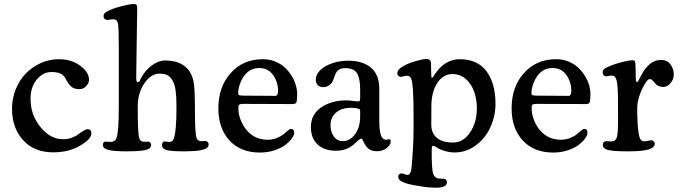

<svg xmlns="http://www.w3.org/2000/svg" viewBox="-20 -730 3315 936"><path d="M266.6 -441.4Q328.1 -441.4 371.1 -409.7Q414.1 -377.9 414.1 -340.3Q414.1 -325.7 400.6 -310.5Q387.2 -295.4 367.7 -295.4Q342.8 -295.4 328.9 -306.4Q314.9 -317.4 301.8 -342.8Q298.3 -350.1 295.2 -354.5Q292 -358.9 284.4 -365.5Q276.9 -372.1 263.2 -375.5Q249.5 -378.9 230.5 -378.9Q190.4 -378.9 159.7 -342.8Q128.9 -306.6 128.9 -247.6Q128.9 -169.9 177.2 -110.6Q225.6 -51.3 287.6 -51.3Q310.1 -51.3 330.3 -58.8Q350.6 -66.4 362.5 -75.7Q374.5 -85 386.7 -92.5Q398.9 -100.1 407.2 -100.1Q425.3 -100.1 425.3 -79.6Q425.3 -51.8 369.9 -19.5Q314.5 12.7 239.3 12.7Q147 12.7 92.8 -46.6Q38.6 -106 38.6 -200.2Q38.6 -250.5 57.1 -295.7Q75.7 -340.8 106.7 -372.6Q137.7 -404.3 179.4 -422.9Q221.2 -441.4 266.6 -441.4Z M559.1 -208V-498.5Q559.1 -589.4 555.7 -611.8Q552.2 -634.3 536.6 -635.7Q527.8 -636.7 516.8 -634.5Q505.9 -632.3 501 -632.8Q493.7 -633.8 489.3 -638.7Q484.9 -643.6 484.9 -651.4Q484.9 -661.1 491.5 -667Q498 -672.9 517.6 -681.6Q540 -691.9 577.6 -701.2Q615.2 -710.4 633.8 -710.4Q642.6 -710.4 645.8 -706.1Q648.9 -701.7 648.9 -690.4Q648.9 -681.2 646.5 -529.1Q644 -377 644 -349.1Q644 -329.6 651.9 -329.6Q654.3 -329.6 656 -330.6Q657.7 -331.5 659.4 -333.7Q661.1 -335.9 662.1 -337.9Q663.1 -339.8 665 -344.2Q667 -348.6 668.5 -351.1Q687.5 -387.2 720.2 -411.1Q752.9 -435.1 785.6 -435.1Q864.7 -435.1 900.9 -386.2Q920.4 -359.4 925.3 -321.3Q930.2 -283.2 930.2 -209Q930.2 -82 937.5 -59.6Q942.4 -43.5 957.5 -42Q963.4 -41.5 971.2 -42.2Q979 -43 983.4 -42.5Q988.8 -41.5 992.9 -37.4Q997.1 -33.2 997.1 -26.9Q997.1 -16.1 989.7 -9.3Q982.4 -2.4 955.6 2.7Q928.7 7.8 880.4 7.8Q814 7.8 792 1.5Q770 -4.9 770 -22.5Q770 -39.1 782.2 -40.5Q786.1 -40.5 794.7 -39.1Q803.2 -37.6 807.6 -38.1Q812.5 -38.6 815.4 -39.8Q818.4 -41 821.8 -44.7Q825.2 -48.3 827.1 -54.7Q840.3 -89.4 840.3 -205.1Q840.3 -232.4 839.4 -251.5Q838.4 -270.5 835.7 -291Q833 -311.5 827.4 -324.7Q821.8 -337.9 813 -349.4Q804.2 -360.8 790.5 -366Q776.9 -371.1 758.3 -371.1Q715.8 -371.1 683.6 -323.5Q651.4 -275.9 651.4 -210.9Q651.4 -83 658.2 -58.6Q663.1 -40.5 678.2 -39.6Q684.6 -38.6 691.9 -39.3Q699.2 -40 703.1 -39.6Q708.5 -38.6 712.6 -34.4Q716.8 -30.3 716.8 -24.9Q716.8 -12.7 708 -6.1Q699.2 0.5 673.1 4.2Q647 7.8 597.7 7.8Q532.7 7.8 507.1 0.5Q481.4 -6.8 481.4 -23.4Q481.4 -38.1 493.7 -39.6Q498 -40 508.8 -38.8Q519.5 -37.6 523.9 -38.1Q542 -41 547.4 -56.2Q559.1 -83.5 559.1 -208Z M1261.7 -441.4Q1293.5 -441.4 1321.3 -430.2Q1349.1 -418.9 1368.4 -400.9Q1387.7 -382.8 1401.6 -360.4Q1415.5 -337.9 1422.1 -314.9Q1428.7 -292 1428.7 -271Q1428.7 -252.4 1426.3 -235.4Q1425.3 -222.7 1405.8 -222.7L1166 -223.6Q1152.3 -223.6 1147.2 -220.5Q1142.1 -217.3 1142.1 -209Q1142.1 -185.5 1145 -172.4Q1158.2 -116.7 1194.6 -82.8Q1231 -48.8 1284.7 -48.8Q1308.1 -48.8 1329.1 -57.1Q1350.1 -65.4 1361.6 -75.2Q1373 -85 1383.3 -93.3Q1393.6 -101.6 1398.9 -101.6Q1414.1 -101.6 1414.1 -82Q1414.1 -70.8 1402.6 -54.9Q1391.1 -39.1 1370.8 -23.4Q1350.6 -7.8 1317.6 2.9Q1284.7 13.7 1247.1 13.7Q1152.8 13.7 1098.6 -45.4Q1044.4 -104.5 1044.4 -201.7Q1044.4 -306.6 1104.7 -374Q1165 -441.4 1261.7 -441.4ZM1322.3 -262.7Q1335.4 -262.7 1335.4 -287.6Q1335.4 -330.1 1311.3 -364.3Q1287.1 -398.4 1243.7 -398.4Q1176.8 -398.4 1148.4 -317.4Q1141.1 -295.4 1141.1 -275.4Q1141.1 -267.6 1147.9 -265.6Q1154.8 -263.7 1172.9 -263.7Z M1519.5 -341.8Q1519.5 -359.9 1530.3 -374.5Q1547.9 -401.4 1588.6 -417.7Q1629.4 -434.1 1677.7 -434.1Q1710.9 -434.1 1737.5 -426.5Q1764.2 -418.9 1785.2 -403.1Q1806.2 -387.2 1817.6 -360.4Q1829.1 -333.5 1829.1 -296.9V-136.7Q1829.1 -49.8 1860.8 -48.8Q1864.7 -48.3 1869.4 -49.8Q1874 -51.3 1875.5 -51.3Q1884.8 -51.3 1884.8 -41.5Q1884.8 -22.9 1864.7 -7.8Q1844.7 7.3 1817.4 7.3Q1793 7.3 1778.6 -3.4Q1764.2 -14.2 1753.4 -36.1Q1749 -46.9 1746.6 -50.5Q1744.1 -54.2 1741.2 -54.2Q1733.9 -54.2 1714.4 -34.7Q1675.3 4.9 1618.7 4.9Q1560.1 4.9 1527.8 -26.1Q1495.6 -57.1 1495.6 -110.8Q1495.6 -171.9 1545.4 -206.3Q1595.2 -240.7 1669.4 -240.7Q1680.7 -240.7 1701.4 -238Q1722.2 -235.4 1725.6 -235.4Q1731.9 -235.4 1733.9 -239.5Q1735.8 -243.7 1735.8 -257.3V-292.5Q1735.8 -347.7 1720.5 -372.8Q1705.1 -397.9 1662.1 -397.9Q1631.8 -397.9 1619.1 -376.5Q1615.7 -371.1 1610.1 -355Q1604.5 -338.9 1600.1 -331.1Q1583.5 -305.2 1556.2 -305.2Q1539.6 -305.2 1529.5 -314.9Q1519.5 -324.7 1519.5 -341.8ZM1735.8 -164.6V-185.1Q1735.8 -194.3 1734.1 -196.8Q1732.4 -199.2 1722.7 -201.2Q1708 -204.6 1692.9 -204.6Q1645 -204.6 1618.2 -181.2Q1591.3 -157.7 1591.3 -119.6Q1591.3 -86.4 1607.7 -64.2Q1624 -42 1651.9 -42Q1685.1 -42 1710.4 -75Q1735.8 -107.9 1735.8 -164.6Z M1996.1 -101.1V-167.5Q1996.1 -250.5 1993.2 -291.7Q1990.2 -333 1984.6 -346.2Q1979 -359.4 1967.3 -360.4Q1958 -361.3 1948.2 -358.2Q1938.5 -355 1933.6 -355.5Q1926.3 -356 1921.6 -360.4Q1917 -364.7 1917 -372.1Q1917 -382.3 1923.3 -390.1Q1929.7 -397.9 1945.8 -407.2Q1967.8 -420.9 2004.6 -431.6Q2041.5 -442.4 2059.1 -442.4Q2081.1 -442.4 2081.1 -420.9Q2081.1 -415 2081.5 -401.4Q2082 -387.7 2082 -377.9Q2082 -362.8 2082.8 -356.2Q2083.5 -349.6 2085.9 -350.1Q2089.4 -350.6 2103 -372.6Q2124.5 -404.8 2155 -423.1Q2185.5 -441.4 2220.2 -441.4Q2308.1 -441.4 2351.8 -382.3Q2395.5 -323.2 2395.5 -224.1Q2395.5 -163.1 2370.1 -108.6Q2344.7 -54.2 2298.3 -20.5Q2252 13.2 2196.3 13.2Q2174.3 13.2 2150.4 6.6Q2126.5 0 2109.9 -10.7Q2095.7 -19.5 2090.3 -19.5Q2084.5 -19.5 2084.5 7.3Q2084.5 96.2 2091.3 116.2Q2099.1 139.2 2121.6 140.6Q2125.5 141.1 2131.8 141.1Q2138.2 141.1 2142.1 141.1Q2158.7 142.6 2158.7 159.2Q2158.7 185.1 2104.5 185.1Q2064.9 185.1 2016.6 175.8Q1965.8 168 1943.6 157.7Q1921.4 147.5 1921.4 132.3Q1921.4 116.2 1937.5 115.2Q1943.8 115.2 1952.4 119.1Q1960.9 123 1966.8 122.6Q1982.4 121.6 1985.8 91.3Q1996.1 -16.6 1996.1 -101.1ZM2188.5 -35.2Q2238.3 -35.2 2271.5 -84.2Q2304.7 -133.3 2304.7 -201.7Q2304.7 -246.1 2291.3 -283.7Q2277.8 -321.3 2250.2 -345.2Q2222.7 -369.1 2185.5 -369.1Q2140.1 -369.1 2111.6 -325.2Q2083 -281.2 2083 -211.4L2082.5 -122.6Q2082.5 -82 2108.9 -58.6Q2135.3 -35.2 2188.5 -35.2Z M2691.4 -441.4Q2723.1 -441.4 2751 -430.2Q2778.8 -418.9 2798.1 -400.9Q2817.4 -382.8 2831.3 -360.4Q2845.2 -337.9 2851.8 -314.9Q2858.4 -292 2858.4 -271Q2858.4 -252.4 2856 -235.4Q2855 -222.7 2835.4 -222.7L2595.7 -223.6Q2582 -223.6 2576.9 -220.5Q2571.8 -217.3 2571.8 -209Q2571.8 -185.5 2574.7 -172.4Q2587.9 -116.7 2624.3 -82.8Q2660.6 -48.8 2714.4 -48.8Q2737.8 -48.8 2758.8 -57.1Q2779.8 -65.4 2791.3 -75.2Q2802.7 -85 2813 -93.3Q2823.2 -101.6 2828.6 -101.6Q2843.8 -101.6 2843.8 -82Q2843.8 -70.8 2832.3 -54.9Q2820.8 -39.1 2800.5 -23.4Q2780.3 -7.8 2747.3 2.9Q2714.4 13.7 2676.8 13.7Q2582.5 13.7 2528.3 -45.4Q2474.1 -104.5 2474.1 -201.7Q2474.1 -306.6 2534.4 -374Q2594.7 -441.4 2691.4 -441.4ZM2752 -262.7Q2765.1 -262.7 2765.1 -287.6Q2765.1 -330.1 2741 -364.3Q2716.8 -398.4 2673.3 -398.4Q2606.4 -398.4 2578.1 -317.4Q2570.8 -295.4 2570.8 -275.4Q2570.8 -267.6 2577.6 -265.6Q2584.5 -263.7 2602.5 -263.7Z M2992.7 -201.7V-236.3Q2992.7 -305.7 2987.1 -333Q2981.4 -360.4 2965.8 -361.3Q2956.5 -362.3 2947.5 -359.9Q2938.5 -357.4 2934.6 -357.9Q2918 -359.9 2918 -377Q2918 -387.7 2924.8 -393.3Q2931.6 -398.9 2951.2 -407.2Q2979 -419.4 3014.9 -428Q3050.8 -436.5 3064.5 -436.5Q3070.3 -436.5 3073 -433.8Q3075.7 -431.2 3076.4 -427.5Q3077.1 -423.8 3077.6 -415.5Q3079.1 -394 3079.1 -358.9Q3079.1 -329.1 3085.9 -329.1Q3089.4 -329.1 3106 -362.8Q3145 -438 3202.6 -438Q3231.9 -438 3248.3 -416.3Q3264.6 -394.5 3264.6 -366.7Q3264.6 -344.2 3249.3 -325.2Q3233.9 -306.2 3213.4 -306.2Q3201.2 -306.2 3191.9 -310.1Q3182.6 -314 3177.5 -319.6Q3172.4 -325.2 3168 -330.8Q3163.6 -336.4 3158.9 -340.3Q3154.3 -344.2 3148.4 -344.2Q3140.6 -344.2 3136.7 -338.9Q3117.2 -315.9 3101.8 -276.1Q3086.4 -236.3 3086.4 -203.1Q3086.4 -100.1 3097.7 -61.5Q3103 -42.5 3118.7 -41Q3125 -40.5 3138.4 -43.5Q3151.9 -46.4 3156.7 -45.9Q3162.6 -44.9 3167.2 -40.5Q3171.9 -36.1 3171.9 -29.3Q3171.9 -11.2 3142.1 -1.7Q3112.3 7.8 3040.5 7.8Q2970.7 7.8 2944.8 1.2Q2918.9 -5.4 2918.9 -23.4Q2918.9 -39.6 2931.6 -41Q2936.5 -42 2948 -41Q2959.5 -40 2963.4 -40.5Q2979.5 -41.5 2985.8 -57.1Q2988.3 -63.5 2990 -75.9Q2991.7 -88.4 2992.2 -106.9Q2992.7 -125.5 2992.9 -138.4Q2993.2 -151.4 2992.9 -173.8Q2992.7 -196.3 2992.7 -201.7Z"/></svg>

Font: Cooper* Medium
Style: Regular
Weight: 500
Designer: Owen Earl
Foundry: indestructible type*
Version: Version 0.001